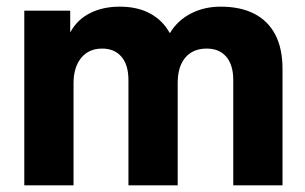

<svg xmlns="http://www.w3.org/2000/svg" viewBox="-20 -557 917 577"><path d="M53 0V-525H191V-461H192Q212 -498 250.5 -517.5Q289 -537 340 -537Q393 -537 431 -516.5Q469 -496 490 -458H491Q513 -495 553 -516Q593 -537 643 -537Q703 -537 744.5 -515.5Q786 -494 807.5 -452.5Q829 -411 829 -350V0H681V-316Q681 -362 660 -386.5Q639 -411 601 -411Q560 -411 537 -384Q514 -357 514 -308V0H366V-316Q366 -362 345 -386.5Q324 -411 287 -411Q247 -411 224 -383Q201 -355 201 -307V0Z"/></svg>

Font: TikTok Sans 24pt
Style: Bold
Weight: 700
Version: Version 4.000